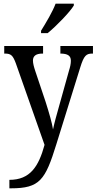

<svg xmlns="http://www.w3.org/2000/svg" viewBox="-20 -786 525 1043"><path d="M203 -619V-606H239C289 -647 360 -721 381 -756V-766H282C265 -721 232 -666 203 -619ZM31 191V237H40C196 237 226 192 286 -2L416 -420C436 -485 449 -495 482 -495H485V-536H308V-495H311C347 -494 365 -484 365 -456C365 -439 361 -422 355 -403L300 -206C287 -160 276 -121 268 -83C263 -117 247 -172 228 -232L172 -399C164 -423 159 -442 159 -457C159 -480 173 -495 211 -495H214V-536H3V-495H6C40 -495 50 -485 66 -442L222 1C190 118 144 191 31 191Z"/></svg>

Font: Noto Serif Devanagari Condensed
Style: Regular
Weight: 400
Width: 3
Designer: Universal Thirst, Indian Type Foundry and the Monotype Design Team
Foundry: Monotype Imaging Inc.
Version: Version 2.004